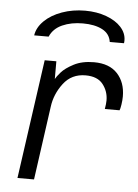

<svg xmlns="http://www.w3.org/2000/svg" viewBox="-53 -778 590 820"><g transform="rotate(5 242.0 -368.5)"><path d="M471 -386Q471 -370 468 -350.5Q465 -331 462 -326H399Q403 -349 403 -363Q403 -402 379.5 -432Q356 -462 305 -462Q245 -462 210 -416Q175 -370 168 -315L124 0H53L125 -511H175V-435Q180 -445 197 -464.5Q214 -484 249.5 -502.5Q285 -521 336 -521Q402 -521 436.5 -483.5Q471 -446 471 -386ZM457 -625Q457 -617 456 -613H395Q390 -648 357.5 -665Q325 -682 274 -682Q224 -682 186 -665Q148 -648 133 -613H71Q76 -647 105 -675.5Q134 -704 180 -720.5Q226 -737 279 -737Q329 -737 370 -722Q411 -707 434 -681.5Q457 -656 457 -625Z"/></g></svg>

Font: Chivo Light Italic
Style: Regular
Weight: 300
Italic angle: -8.05°
Designer: Hector Gatti
Foundry: Omnibus-Type
Version: Version 1.007